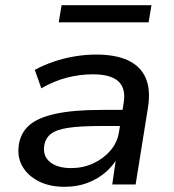

<svg xmlns="http://www.w3.org/2000/svg" viewBox="-20 -710 668 739"><path d="M229 9Q171 9 129.5 -12Q88 -33 67 -68.5Q46 -104 52 -149Q58 -197 91.5 -227Q125 -257 193.5 -272Q262 -287 372 -287H467L457 -225H369Q289 -225 242.5 -218Q196 -211 175 -194Q154 -177 150 -147Q145 -108 173.5 -85.5Q202 -63 254 -63Q299 -63 338.5 -81Q378 -99 405 -130.5Q432 -162 438 -202L456 -314Q465 -370 435.5 -397Q406 -424 337 -424Q287 -424 237 -411Q187 -398 139 -370L114 -441Q147 -459 186 -472.5Q225 -486 267.5 -493Q310 -500 350 -500Q425 -500 473 -477.5Q521 -455 540.5 -410.5Q560 -366 550 -299L502 0H412L428 -110H436Q418 -74 386.5 -47Q355 -20 315.5 -5.5Q276 9 229 9ZM206 -624 217 -690H563L552 -624Z"/></svg>

Font: Nunito Sans 10pt SemiExpanded Medium
Style: Italic
Weight: 500
Width: 6
Italic angle: -9°
Designer: Vernon Adams
Foundry: Vernon Adams
Version: Version 3.101;gftools[0.9.27]